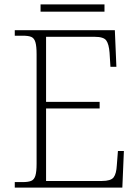

<svg xmlns="http://www.w3.org/2000/svg" viewBox="-20 -851 633 871"><path d="M47 0V-25H84Q108 -25 121.5 -30.5Q135 -36 140.5 -54Q146 -72 146 -108V-605Q146 -642 140.5 -660Q135 -678 122 -683.5Q109 -689 84 -689H47V-714H501L508 -548H481L477 -612Q474 -651 462 -667.5Q450 -684 410 -684H189V-389H432V-359H189V-30H442Q483 -30 495.5 -46.5Q508 -63 510 -102L515 -166H542L535 0ZM164 -798V-831H454V-798Z"/></svg>

Font: Noto Serif Gujarati ExtraLight
Style: Regular
Weight: 250
Version: Version 2.102